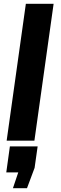

<svg xmlns="http://www.w3.org/2000/svg" viewBox="-20 -740 319 1010"><path d="M15 0H161L262 -720H116ZM48 250H122L162 143L178 30H32L13 167H76Z"/></svg>

Font: Chivo
Style: Bold Italic
Weight: 700
Italic angle: -8°
Designer: Hector Gatti
Foundry: Omnibus-Type
Version: Version 1.003;PS 001.003;hotconv 1.0.70;makeotf.lib2.5.58329